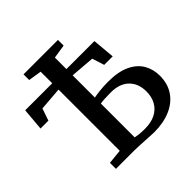

<svg xmlns="http://www.w3.org/2000/svg" viewBox="-205 -987 1173 1173"><g transform="rotate(-45 382.0 -400.5)"><path d="M477 7.5Q467.5 7.5 447 6.2Q426.5 5 401.8 3.8Q377 2.5 353.8 1.2Q330.5 0 315.5 0H153V-52L247.5 -61.5V-590.5L96.5 -578.5L69.5 -500H1.5L14 -645H247.5V-745L162 -758.5V-807.5H459.5V-758.5L370 -744.5V-645H612L625 -500H551.5L526.5 -578.5L370 -591V-399Q387 -402.5 421 -406.5Q455 -410.5 495 -410.5Q583.5 -410.5 638.8 -384Q694 -357.5 719.8 -312.8Q745.5 -268 745.5 -212.5Q745.5 -143 711.8 -93.8Q678 -44.5 617.8 -18.5Q557.5 7.5 477 7.5ZM452 -47.5Q506 -47.5 543.2 -66.8Q580.5 -86 600 -121Q619.5 -156 619.5 -203Q619.5 -271 578.2 -311.8Q537 -352.5 460.5 -352.5Q433.5 -352.5 408.5 -351.2Q383.5 -350 370 -347V-55Q384 -52 402.5 -49.8Q421 -47.5 452 -47.5Z"/></g></svg>

Font: Merriweather 24pt SemiBold
Style: Regular
Weight: 600
Designer: Eben Sorkin
Foundry: Eben Sorkin
Version: Version 2.100